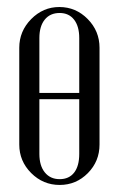

<svg xmlns="http://www.w3.org/2000/svg" viewBox="-20 -523 341 550"><path d="M149.9 -502.9Q197.3 -502.9 231.2 -468.5Q265.1 -434.1 265.1 -386.2V-108.9Q265.1 -61 231.7 -27.1Q198.2 6.8 150.9 6.8Q103.5 6.8 69.3 -27.3Q35.2 -61.5 35.2 -108.9V-386.2Q35.2 -433.6 69.3 -468.3Q103.5 -502.9 149.9 -502.9ZM150.9 -485.8Q123.5 -485.8 108.2 -466.8Q92.8 -447.8 92.8 -414.1V-256.8H207V-414.1Q207 -447.8 192.1 -466.8Q177.2 -485.8 150.9 -485.8ZM207 -238.8H92.8V-82Q92.8 -48.3 108.4 -29.1Q124 -9.8 150.9 -9.8Q177.7 -9.8 192.4 -28.6Q207 -47.4 207 -82Z"/></svg>

Font: Moniqa Narrow Heading
Style: Regular
Weight: 400
Width: 4
Designer: Rajesh Rajput
Foundry: Rajesh Rajput
Version: Version 1.000